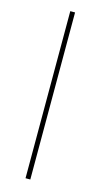

<svg xmlns="http://www.w3.org/2000/svg" viewBox="-112 -737 422 776"><g transform="rotate(15 99.5 -349.5)"><path d="M81 -699V0H101V-699Z"/></g></svg>

Font: Argentum Sans Thin
Style: Regular
Weight: 250
Designer: Julieta Ulanovsky
Foundry: Julieta Ulanovsky
Version: Version 5.001;February 15, 2019;FontCreator 11.5.0.2425 64-b